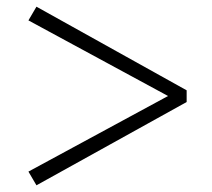

<svg xmlns="http://www.w3.org/2000/svg" viewBox="-20 -650 633 574"><path d="M538 -380V-345L89 -96L65 -137L499 -372V-354L65 -589L89 -630Z"/></svg>

Font: Noto Serif JP ExtraLight SemiBold
Style: Regular
Weight: 600
Version: Version 2.003-H1;hotconv 1.1.1;makeotfexe 2.6.0